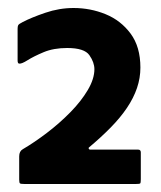

<svg xmlns="http://www.w3.org/2000/svg" viewBox="-20 -710 402 480"><path d="M42 -250Q32 -250 30 -251.5Q28 -253 28 -261V-319Q28 -332 37 -337Q66 -354 97.5 -378Q129 -402 156 -429.5Q183 -457 199.5 -485Q216 -513 216 -537Q216 -554 203.5 -572Q191 -590 148 -590Q114 -590 89 -579.5Q64 -569 49 -559.5Q34 -550 28 -551Q24 -551 24 -559V-638Q24 -644 25.5 -647Q27 -650 37 -655Q58 -666 93 -678Q128 -690 164 -690Q206 -690 244 -674.5Q282 -659 306.5 -626Q331 -593 331 -541Q331 -515 322.5 -490Q314 -465 297.5 -440.5Q281 -416 257 -391.5Q233 -367 202 -341Q201 -340 202 -338Q203 -336 205 -336H325Q332 -336 332 -329V-262Q332 -253 330.5 -251.5Q329 -250 319 -250Z"/></svg>

Font: Glory Thin ExtraBold
Style: Regular
Weight: 800
Version: Version 1.011